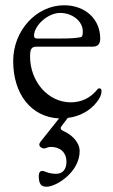

<svg xmlns="http://www.w3.org/2000/svg" viewBox="-20 -434 430 728"><path d="M357 -99C353 -99 351 -98 346 -91C321 -62 288 -46 248 -46C163 -46 94 -124 94 -220C94 -249 100 -257 119 -257H330C351 -257 360 -267 360 -288C360 -362 303 -414 223 -414C118 -414 30 -318 30 -203C30 -76 99 10 204 15L134 103C131 107 129 111 129 114C129 123 140 129 147 129C154 129 160 123 173 123C205 123 232 141 232 180C232 206 219 225 193 225C162 225 150 214 140 214C132 214 127 221 127 233C127 264 136 274 157 274C193 274 282 219 282 139C282 106 253 77 221 63C214 60 210 56 210 52C210 49 212 46 215 42L237 13C281 8 322 -14 347 -47C359 -62 365 -76 365 -89C365 -95 362 -99 357 -99ZM208 -385C255 -385 294 -353 294 -315C294 -301 292 -294 286 -293C264 -289 244 -288 212 -288H121C113 -288 109 -291 109 -298C109 -338 162 -385 208 -385Z"/></svg>

Font: EB Garamond
Style: Regular
Weight: 400
Designer: Georg Duffner and Octavio Pardo
Foundry: Georg Duffner
Version: Version 1.000;PS 001.000;hotconv 1.0.88;makeotf.lib2.5.64775